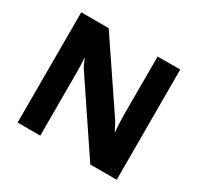

<svg xmlns="http://www.w3.org/2000/svg" viewBox="-150 -879 1089 1057"><g transform="rotate(30 395.0 -350.5)"><path d="M80.1 -700.7H254.4L539.6 -278.3Q545.4 -269.5 554.9 -250.7Q564.5 -231.9 569.3 -221.7H571.3Q568.8 -239.7 567.4 -272.5Q565.9 -305.2 565.9 -334V-700.2H709.5L710 0H542L248.5 -437Q243.2 -444.8 235.6 -461.4Q228 -478 223 -490.7H220.2Q222.2 -480.5 223.1 -447.5Q224.1 -414.6 224.1 -384.3V0H80.1Z"/></g></svg>

Font: DavidDev Light
Style: Regular
Weight: 300
Designer: David.dev
Foundry: David.dev
Version: Version 1.001;FEAKit 1.0